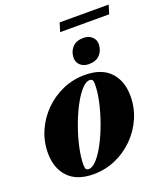

<svg xmlns="http://www.w3.org/2000/svg" viewBox="-155 -959 935 1080"><g transform="rotate(-20 312.0 -419.0)"><path d="M360.5 -527Q460.5 -527 511.8 -472.8Q563 -418.5 563 -328Q563 -258.5 536 -196.8Q509 -135 461.2 -87.2Q413.5 -39.5 351.2 -12.2Q289 15 219 15Q119.5 15 68 -39.2Q16.5 -93.5 16.5 -184Q16.5 -253.5 43.5 -315.2Q70.5 -377 118.2 -424.8Q166 -472.5 228.2 -499.8Q290.5 -527 360.5 -527ZM202.5 -21.5Q225.5 -21.5 252.2 -51.5Q279 -81.5 304.8 -130.8Q330.5 -180 351.5 -238.5Q372.5 -297 385.2 -354.8Q398 -412.5 398 -459Q398 -478 392.8 -484.2Q387.5 -490.5 377 -490.5Q354 -490.5 327.2 -460.5Q300.5 -430.5 274.8 -381.2Q249 -332 228 -273.5Q207 -215 194.2 -157.2Q181.5 -99.5 181.5 -53Q181.5 -34.5 186.8 -28Q192 -21.5 202.5 -21.5ZM405 -576Q375 -576 355.2 -593.2Q335.5 -610.5 335.5 -637.5Q335.5 -674.5 358.5 -700Q381.5 -725.5 425.5 -725.5Q455.5 -725.5 475.2 -708.2Q495 -691 495 -664Q495 -627 472.2 -601.5Q449.5 -576 405 -576ZM314 -800.5 330 -853H623.5L607.5 -800.5Z"/></g></svg>

Font: Newsreader Display ExtraBold
Style: Italic
Weight: 800
Italic angle: -17°
Designer: Hugues Gentile
Foundry: Production Type
Version: Version 1.001